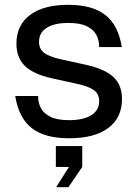

<svg xmlns="http://www.w3.org/2000/svg" viewBox="-20 -564 572 797"><path d="M266.6 10Q166.2 10 112 -32Q57.8 -74 43.2 -165.4H138.4V-161Q138.4 -137 150 -115Q161.6 -93 189.6 -79.1Q217.6 -65.2 266.6 -65.2Q326.2 -65.2 358.9 -85.7Q391.6 -106.2 391.6 -143.8Q391.6 -172.8 371.6 -188.5Q351.6 -204.2 303.4 -215.2L193.4 -239.4Q117.4 -256.8 82.8 -290.9Q48.2 -325 48.2 -382.4Q48.2 -459.6 104.5 -501.8Q160.8 -544 264 -544Q362.8 -544 416.9 -502Q471 -460 485.6 -368.6H391.4V-373Q391.4 -397 380 -419Q368.6 -441 340.8 -454.9Q313 -468.8 264 -468.8Q206.4 -468.8 174.2 -448.8Q142 -428.8 142 -390.2Q142 -361.8 161.8 -345.8Q181.6 -329.8 228.8 -318.8L338.8 -294.6Q415.8 -277.2 451.1 -244.1Q486.4 -211 486.4 -152.6Q486.4 -75.4 429.4 -32.7Q372.4 10 266.6 10ZM213 213 266.2 129H211.8V42.4H321.4V129L264 213Z"/></svg>

Font: Mozilla Headline ExtraLight
Style: Regular
Weight: 200
Designer: Studio DRAMA
Foundry: Studio DRAMA
Version: Version 1.000